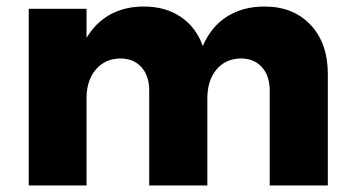

<svg xmlns="http://www.w3.org/2000/svg" viewBox="-20 -568 1077 588"><path d="M984 -341V0H806V-290Q806 -336 782 -362.5Q758 -389 717 -389Q670 -388 642.5 -354.5Q615 -321 615 -267V0H437V-290Q437 -336 413 -362.5Q389 -389 348 -389Q301 -388 273 -354.5Q245 -321 245 -267V0H68V-541H245V-452Q273 -499 317.5 -523.5Q362 -548 421 -548Q487 -548 534 -516Q581 -484 601 -427Q627 -487 675.5 -517.5Q724 -548 790 -548Q878 -548 931 -492Q984 -436 984 -341Z"/></svg>

Font: Montserrat V1
Style: Bold
Weight: 700
Designer: Julieta Ulanovsky
Foundry: Julieta Ulanovsky
Version: Version 6.001